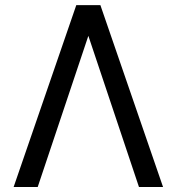

<svg xmlns="http://www.w3.org/2000/svg" viewBox="-20 -743 702 763"><path d="M331.1 -600.6 129.9 0H34.2L283.2 -722.7H378.9L627.9 0H532.2Z"/></svg>

Font: Giphurs
Style: Regular
Weight: 400
Version: Version 2.010